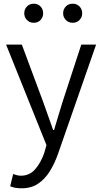

<svg xmlns="http://www.w3.org/2000/svg" viewBox="-20 -781 552 1037"><path d="M96 236Q60 236 35 225L51 159Q59 162 70.5 165Q82 168 93 168Q140 168 170.5 132.5Q201 97 219 45L231 3L13 -540H98L213 -231Q226 -196 239.5 -156.5Q253 -117 267 -79H272Q283 -116 295 -155.5Q307 -195 318 -231L419 -540H499L293 51Q275 102 249 144Q223 186 186 211Q149 236 96 236ZM162 -658Q140 -658 125.5 -673Q111 -688 111 -709Q111 -731 125.5 -746Q140 -761 162 -761Q185 -761 199 -746Q213 -731 213 -709Q213 -688 199 -673Q185 -658 162 -658ZM373 -658Q350 -658 335.5 -673Q321 -688 321 -709Q321 -731 335.5 -746Q350 -761 373 -761Q395 -761 409.5 -746Q424 -731 424 -709Q424 -688 409.5 -673Q395 -658 373 -658Z"/></svg>

Font: Source Han Sans SC Normal
Style: Regular
Weight: 350
Designer: Ryoko NISHIZUKA 西塚涼子 (kana, bopomofo & ideographs); Paul D. Hunt (Latin, Greek & Cyrillic); Sandoll Communications 산돌커뮤니
Foundry: Adobe
Version: Version 2.004;hotconv 1.0.118;makeotfexe 2.5.65603